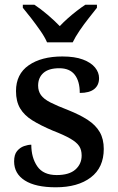

<svg xmlns="http://www.w3.org/2000/svg" viewBox="-20 -786 503 816"><path d="M217 10Q131 10 85.5 -19Q40 -48 40 -100Q40 -129 52.5 -144Q65 -159 82 -165Q99 -171 113 -171Q113 -116 138.5 -79Q164 -42 221 -42Q274 -42 300.5 -65.5Q327 -89 327 -125Q327 -149 316.5 -165Q306 -181 279.5 -196.5Q253 -212 204 -231Q152 -253 117.5 -274.5Q83 -296 65.5 -325.5Q48 -355 48 -399Q48 -471 102 -508.5Q156 -546 245 -546Q298 -546 332.5 -533Q367 -520 384 -499Q401 -478 401 -454Q401 -424 380.5 -407.5Q360 -391 319 -391Q319 -441 297.5 -468.5Q276 -496 232 -496Q187 -496 164.5 -476Q142 -456 142 -422Q142 -399 154 -382Q166 -365 194.5 -350.5Q223 -336 270 -318Q320 -298 353.5 -276Q387 -254 404 -224.5Q421 -195 421 -153Q421 -74 366 -32Q311 10 217 10ZM180 -606Q170 -629 151.5 -655.5Q133 -682 113 -708Q93 -734 77 -753V-766H126Q152 -749 182 -723.5Q212 -698 234 -675Q249 -691 267.5 -707.5Q286 -724 306 -739.5Q326 -755 343 -766H392V-753Q377 -734 356.5 -708Q336 -682 318 -655.5Q300 -629 289 -606Z"/></svg>

Font: Noto Naskh Arabic Medium
Style: Regular
Weight: 500
Designer: Monotype Design Team, David Williams, Mohamad Dakak and Nizar Qandah
Foundry: Monotype Imaging Inc.
Version: Version 2.016